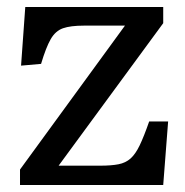

<svg xmlns="http://www.w3.org/2000/svg" viewBox="-20 -527 526 547"><path d="M37 0V-44L336 -454H219Q181 -454 159.5 -446.5Q138 -439 124.5 -415.5Q111 -392 97 -345L40 -340L52 -507H445V-461L147 -55H265Q297 -55 317.5 -59Q338 -63 352 -75.5Q366 -88 378 -113Q390 -138 405 -181H459L445 0Z"/></svg>

Font: Text Regular
Style: Regular
Weight: 400
Designer: Latin by Veronika Burian and Jose Scaglione. Greek by Irene Vlachou. Cyrillic by Vera Evstafieva.
Foundry: TypeTogether
Version: Version 3.002